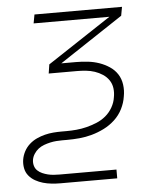

<svg xmlns="http://www.w3.org/2000/svg" viewBox="-53 -576 705 828"><g transform="rotate(-5 300.0 -162.5)"><path d="M175 205Q156 205 137 203Q118 201 100.5 196Q83 191 67 182Q51 173 39.5 159Q28 145 24.5 126.5Q21 108 24 89Q27 71 36 54Q45 37 59.5 24Q74 11 91.5 3Q109 -5 127 -9.5Q145 -14 163 -15.5Q181 -17 199 -17H220Q242 -17 264 -19Q286 -21 308 -26.5Q330 -32 352 -41Q374 -50 392 -65Q410 -80 422 -101Q434 -122 437 -144Q437 -144 437 -144Q437 -144 437 -144Q441 -164 438.5 -183.5Q436 -203 425.5 -218.5Q415 -234 399 -244.5Q383 -255 365 -261Q347 -267 327.5 -269Q308 -271 288 -271H166L172 -310L448 -492H120L127 -530H506L499 -492L224 -310H288Q314 -310 339.5 -307Q365 -304 388 -296Q411 -288 431.5 -274.5Q452 -261 465 -241Q478 -221 481.5 -195.5Q485 -170 480 -144H459H480Q480 -144 480 -144Q480 -144 480 -144Q476 -117 463 -91Q450 -65 428.5 -45Q407 -25 381 -12Q355 1 328 8.5Q301 16 274 18.5Q247 21 220 21H199Q186 21 173 22Q160 23 146.5 26Q133 29 119.5 34Q106 39 95 47.5Q84 56 76 68.5Q68 81 66 94Q64 107 67.5 119.5Q71 132 80 140.5Q89 149 100.5 154Q112 159 124 162Q136 165 149 166Q162 167 175 167H421V205Z"/></g></svg>

Font: Iosevka Curly XLtEx
Style: Italic
Weight: 200
Width: 7
Italic angle: -9°
Monospace: yes
Designer: Belleve Invis
Foundry: Belleve Invis
Version: Version 11.1.0; ttfautohint (v1.8.3)